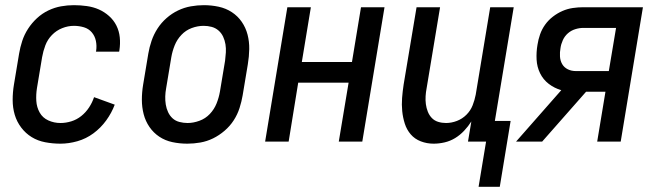

<svg xmlns="http://www.w3.org/2000/svg" viewBox="-20 -548 2540 743"><path d="M214 8Q184 8 155 2.5Q126 -3 102.5 -17.5Q79 -32 62 -54.5Q45 -77 37 -104Q29 -131 29 -161Q29 -191 34 -221L54 -341Q58 -365 66 -389.5Q74 -414 88.5 -436.5Q103 -459 123 -477.5Q143 -496 167 -507.5Q191 -519 216 -523.5Q241 -528 266 -528Q291 -528 316 -524.5Q341 -521 362.5 -511.5Q384 -502 402 -486Q420 -470 430.5 -449Q441 -428 443.5 -403.5Q446 -379 442 -353Q442 -352 441.5 -350.5Q441 -349 441 -348H351Q351 -348 351.5 -349Q352 -350 352 -351Q355 -371 351 -390Q347 -409 335 -423Q323 -437 304.5 -442.5Q286 -448 266 -448Q243 -448 220.5 -439Q198 -430 181 -412.5Q164 -395 155.5 -372.5Q147 -350 143 -327L123 -207Q119 -182 120.5 -157.5Q122 -133 133.5 -112.5Q145 -92 167 -82Q189 -72 214 -72Q235 -72 256 -78.5Q277 -85 294.5 -99Q312 -113 324.5 -132Q337 -151 344 -172L424 -143Q412 -111 391 -82Q370 -53 341.5 -32Q313 -11 279.5 -1.5Q246 8 214 8Z M705 8Q675 8 647 2Q619 -4 596.5 -19Q574 -34 558.5 -56.5Q543 -79 536 -106Q529 -133 529 -162Q529 -191 534 -221L554 -341Q558 -365 566.5 -390Q575 -415 589.5 -437.5Q604 -460 624.5 -478Q645 -496 669 -507.5Q693 -519 718.5 -523.5Q744 -528 769 -528Q798 -528 826 -522Q854 -516 877 -501Q900 -486 915.5 -463.5Q931 -441 938 -414Q945 -387 944.5 -358Q944 -329 939 -299L919 -179Q915 -155 907 -130Q899 -105 884.5 -82.5Q870 -60 849 -42Q828 -24 804.5 -12.5Q781 -1 755.5 3.5Q730 8 705 8ZM706 -72Q728 -72 751.5 -80.5Q775 -89 792 -107Q809 -125 818 -147.5Q827 -170 831 -193L851 -313Q853 -329 854 -345Q855 -361 852.5 -376.5Q850 -392 843.5 -406Q837 -420 825.5 -430Q814 -440 799 -444Q784 -448 768 -448Q745 -448 722 -439.5Q699 -431 682 -413Q665 -395 656 -372.5Q647 -350 643 -327L623 -207Q620 -191 619.5 -175Q619 -159 621.5 -143.5Q624 -128 630.5 -114Q637 -100 648 -90Q659 -80 674.5 -76Q690 -72 706 -72Z M1006 0 1092 -520H1183L1148 -308H1342L1377 -520H1468L1382 0H1291L1329 -228H1134L1097 0Z M1832 175 1861 0H1791L1804 -78Q1792 -59 1776 -42Q1760 -25 1741 -13.5Q1722 -2 1700.5 3Q1679 8 1658 8Q1632 8 1608.5 -1Q1585 -10 1569.5 -28Q1554 -46 1546.5 -69.5Q1539 -93 1536.5 -118Q1534 -143 1536 -169Q1538 -195 1542 -221L1592 -520H1683L1631 -207Q1628 -192 1627 -176Q1626 -160 1628 -145Q1630 -130 1635.5 -116Q1641 -102 1651 -91.5Q1661 -81 1675.5 -76.5Q1690 -72 1706 -72Q1727 -72 1748 -80Q1769 -88 1785 -104Q1801 -120 1809 -140.5Q1817 -161 1821 -182L1877 -520H1968L1895 -80H1956L1914 175Z M1977 0 2152 -199Q2125 -207 2103.5 -223.5Q2082 -240 2070 -264.5Q2058 -289 2056.5 -317.5Q2055 -346 2060 -375Q2063 -395 2070 -415Q2077 -435 2089.5 -452.5Q2102 -470 2119.5 -483.5Q2137 -497 2156.5 -505.5Q2176 -514 2196.5 -517Q2217 -520 2237 -520H2468L2382 0H2291L2323 -193H2248L2078 0ZM2336 -273 2364 -440H2237Q2222 -440 2206 -435Q2190 -430 2177.5 -419Q2165 -408 2158 -392.5Q2151 -377 2149 -362Q2146 -346 2147 -329.5Q2148 -313 2155.5 -300Q2163 -287 2177 -280Q2191 -273 2208 -273Z"/></svg>

Font: Iosevka SS04 Medium
Style: Italic
Weight: 500
Italic angle: -9°
Monospace: yes
Designer: Belleve Invis
Foundry: Belleve Invis
Version: Version 19.0.0; ttfautohint (v1.8.4)